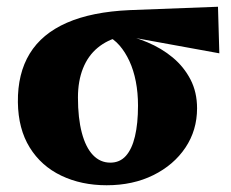

<svg xmlns="http://www.w3.org/2000/svg" viewBox="-20 -534 685 569"><path d="M296 15Q221 15 161.5 -13.5Q102 -42 68 -97Q34 -152 33 -231Q32 -316 68 -375Q104 -434 178 -466.5Q252 -499 364 -504L626 -514L630 -376L372 -423L336 -425Q298 -416 269.5 -392.5Q241 -369 226 -331.5Q211 -294 211 -245Q211 -184 222.5 -140.5Q234 -97 255.5 -74.5Q277 -52 307 -52Q335 -52 353 -72Q371 -92 380 -130Q389 -168 389 -221Q389 -259 382.5 -292.5Q376 -326 363.5 -353Q351 -380 334 -399.5Q317 -419 295 -429L325 -436Q373 -427 416 -409Q459 -391 492 -363.5Q525 -336 544.5 -298.5Q564 -261 564 -213Q564 -148 529.5 -96.5Q495 -45 434.5 -15Q374 15 296 15Z"/></svg>

Font: Source Serif 4 ExtraBold
Style: Regular
Weight: 800
Designer: Frank Grießhammer
Foundry: Adobe Systems Incorporated
Version: Version 4.004;hotconv 1.0.116;makeotfexe 2.5.65601